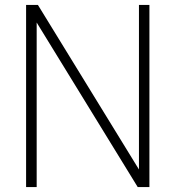

<svg xmlns="http://www.w3.org/2000/svg" viewBox="-20 -760 714 780"><path d="M544.5 -740H587V0H539.5L129 -668.5V0H86V-740H134L544.5 -71.5Z"/></svg>

Font: Encode Sans Semi Condensed ExLight
Style: Regular
Weight: 275
Width: 4
Designer: Multiple Designers
Foundry: Impallari Type
Version: Version 2.000